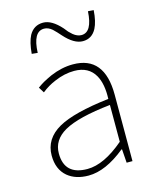

<svg xmlns="http://www.w3.org/2000/svg" viewBox="-118 -858 771 952"><g transform="rotate(-15 268.0 -382.5)"><path d="M111 -21Q66 -59 66 -130Q66 -216 149 -263Q229 -308 410 -329Q413 -405 388 -450Q356 -507 282 -507Q232 -507 181 -485Q142 -469 110 -443L92 -472Q107 -483 124 -493Q146 -505 168 -515Q227 -540 284 -540Q446 -540 446 -341V0H416L411 -70H408Q306 13 218 13Q152 13 111 -21ZM410 -109V-298Q243 -280 171 -239Q103 -200 103 -131Q103 -20 221 -20Q306 -20 410 -109ZM269 -693 251 -713Q241 -724 233 -731Q213 -748 192 -748Q135 -748 131 -640L101 -643Q106 -702 123 -735Q147 -778 195 -778Q239 -778 287 -724L304 -703Q314 -693 322 -686Q343 -669 364 -669Q419 -669 425 -775L454 -773Q450 -715 433 -682Q410 -638 363 -638Q318 -638 269 -693Z"/></g></svg>

Font: Noto Sans CJK TC Thin
Style: Regular
Weight: 250
Designer: Ryoko NISHIZUKA ???? (kana & ideographs); Paul D. Hunt (Latin, Greek & Cyrillic); Wenlong ZHANG ??? (bopomofo); Sandoll 
Foundry: Adobe Systems Incorporated
Version: Version 1.004 January 19, 2016